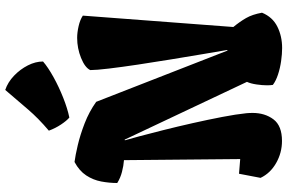

<svg xmlns="http://www.w3.org/2000/svg" viewBox="-196 -856 1062 709"><g transform="rotate(-90 334.5 -501.0)"><path d="M512.2 10.3Q490.2 10.3 464.1 6.6Q438 2.9 414.3 -4.9Q390.6 -12.7 376 -23.9Q374.5 -32.2 374.5 -45.4Q374.5 -63 377.7 -84.5Q380.9 -106 387.2 -119.6L173.8 -571.3L171.4 -570.3Q175.8 -555.7 186 -517.6Q196.3 -479.5 209.2 -427.7Q222.2 -376 234.9 -319.6Q247.6 -263.2 257.6 -211.2Q267.6 -159.2 271.5 -121.1Q272 -115.7 272.2 -110.1Q272.5 -104.5 272.5 -99.1Q272.5 -53.2 248.8 -21.7Q225.1 9.8 168.9 9.8Q125.5 9.8 87.6 -11.7Q49.8 -33.2 32.7 -69.3L47.9 -148.9L102.1 -144.5L98.1 -573.7Q77.1 -575.2 54.7 -581.1Q32.2 -586.9 13.7 -598.6Q13.7 -627.9 19.3 -657.7Q24.9 -687.5 41.7 -713.1Q58.6 -738.8 91.3 -756.3Q114.7 -753.4 153.1 -744.4Q191.4 -735.4 234.4 -718.8Q277.3 -702.1 313.5 -676.3L502.9 -190.9L504.9 -192.9Q499 -227.5 489.7 -282.2Q480.5 -336.9 470.2 -399.7Q460 -462.4 450.9 -522.5Q441.9 -582.5 436.3 -629.4Q430.7 -676.3 430.7 -698.2Q439.9 -717.8 475.6 -732.2Q511.2 -746.6 549.8 -746.6Q569.3 -746.6 593 -741.2Q616.7 -735.8 631.8 -725.6L589.8 -169.9Q609.4 -146 622.8 -122.8Q636.2 -99.6 642.6 -64Q626.5 -24.9 591.1 -7.3Q555.7 10.3 512.2 10.3ZM255.4 -775.4Q243.7 -785.2 229.7 -806.2Q215.8 -827.1 207 -851.1Q252.9 -890.1 284.9 -927.5Q316.9 -964.8 357.4 -1012.2Q386.2 -1002.4 409.9 -979.7Q433.6 -957 448 -928.7Q462.4 -900.4 462.4 -872.6Q440.9 -854 404.8 -834Q368.7 -814 328.6 -798.1Q288.6 -782.2 255.4 -775.4Z"/></g></svg>

Font: Fruktur
Style: Regular
Weight: 400
Designer: Viktoriya Grabowska, Eben Sorkin
Foundry: Viktoriya Grabowska
Version: Version 1.008; ttfautohint (v1.8.4.7-5d5b)